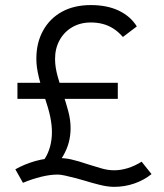

<svg xmlns="http://www.w3.org/2000/svg" viewBox="-20 -725 650 761"><path d="M187.2 -51 130.8 -70Q146.1 -78.3 158.6 -97.8Q171.1 -117.3 178.5 -144.1Q185.8 -171 185.8 -201Q185.8 -215 184.3 -229Q182.8 -243 179.5 -260.3Q176.1 -277.7 169.6 -299.8Q163.1 -322 153.1 -352Q140.8 -390.3 134.8 -415.2Q128.8 -440 126.4 -457.7Q124.1 -475.4 124.1 -492.1Q124.1 -555.7 150.8 -603.8Q177.4 -652 225.7 -678.5Q274 -704.9 340 -704.9Q404.6 -704.9 450.9 -682.8Q497.2 -660.6 522.3 -620.3L467.1 -578.4Q448.8 -599.5 428.9 -612Q409.1 -624.5 387 -630.2Q365 -635.9 340 -635.9Q298.3 -635.9 266.2 -617.2Q234.2 -598.5 216.2 -565.8Q198.2 -533.1 198.2 -491.1Q198.2 -458.7 208.8 -421.2Q219.5 -383.7 229.8 -353Q241.2 -319 250.5 -284.6Q259.8 -250.3 259.8 -216.6Q259.8 -187.6 252.5 -160.1Q245.2 -132.6 229.4 -105.8Q213.5 -79 187.2 -51ZM432.4 15.6Q406.4 15.6 372.9 7.1Q339.4 -1.4 313 -9.7Q298.3 -14.1 278 -19.4Q257.6 -24.7 238.7 -28.9Q219.9 -33.1 208.9 -33.1Q178.3 -33.1 142.5 -24.2Q106.7 -15.4 71 -0.4L40.8 -53.9Q77.1 -74.5 120 -86.7Q163 -98.8 208.9 -98.8Q236.3 -98.8 261.8 -93.3Q287.3 -87.8 334 -72.1Q357.7 -64.5 383 -57.3Q408.4 -50.1 432.4 -50.1Q459.1 -50.1 486.2 -58.5Q513.4 -66.8 541.4 -84.1L580.6 -35Q550.9 -11 512.5 2.3Q474 15.6 432.4 15.6ZM49.1 -333.1V-396.9H446.9V-333.1Z"/></svg>

Font: Lexend Medium
Style: Regular
Weight: 500
Designer: Bonnie Shaver-Troup, Thomas Jockin
Foundry: Lexend
Version: Version 1.005